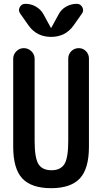

<svg xmlns="http://www.w3.org/2000/svg" viewBox="-20 -985 540 1015"><path d="M290 -909.2Q303.7 -935.5 330.1 -950.2Q356.4 -964.8 385.7 -964.8Q405.3 -964.8 415 -947.3Q424.8 -929.7 413.1 -913.1L369.1 -850.6Q326.2 -790 250 -790Q173.8 -790 130.9 -850.6L86.9 -913.1Q75.2 -929.7 84.5 -947.3Q93.8 -964.8 114.3 -964.8Q144.5 -964.8 170.4 -949.7Q196.3 -934.6 210 -909.2L249 -837.9H250H251ZM49.8 -210V-673.8Q49.8 -697.3 66.4 -713.9Q83 -730.5 106 -730.5Q128.9 -730.5 146 -713.9Q163.1 -697.3 163.1 -673.8V-240.2Q163.1 -149.4 183.6 -117.2Q204.1 -85 252 -85Q299.8 -85 320.3 -117.2Q340.8 -149.4 340.8 -240.2V-675.8Q340.8 -698.2 356.9 -714.4Q373 -730.5 396.5 -730.5Q418.9 -730.5 434.6 -714.4Q450.2 -698.2 450.2 -675.8V-210Q450.2 -92.8 401.9 -41.5Q353.5 9.8 250 9.8Q146.5 9.8 98.1 -41.5Q49.8 -92.8 49.8 -210Z"/></svg>

Font: Rounded-X Mgen+ 1m medium
Style: Regular
Weight: 500
Designer: [Source Han Sans]
Ryoko NISHIZUKA  (kana & ideographs); Paul D. Hunt (Latin, Greek & Cyrillic); Wenlong ZHANG  (bopomofo
Version: Version 1.059.20150602